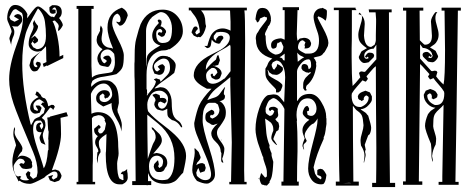

<svg xmlns="http://www.w3.org/2000/svg" viewBox="-20 -746 1908 777"><path d="M85 -62 78 -63Q73 -63 69.5 -65.5Q66 -68 63 -73Q60 -78 58 -80Q58 -81 65 -86L76 -83L81 -91L75 -100Q68 -104 60 -104Q54 -104 44.5 -91.5Q35 -79 35 -72Q35 -58 40 -45Q45 -32 54 -32Q56 -32 60 -34L66 -31L61 -25Q65 -16 85 -16Q90 -16 98 -18L90 -25L84 -42L93 -53H95L103 -48L101 -35L114 -22L128 -30Q128 -31 130 -38.5Q132 -46 132 -50Q132 -88 114 -131Q48 -286 35 -326Q17 -380 17 -425Q17 -480 45 -558Q73 -630 73 -674Q73 -684 69 -693L45 -709Q37 -709 32.5 -703.5Q28 -698 24 -689Q20 -680 18 -677L23 -666L39 -658Q55 -665 57 -669L52 -670L37 -679L40 -685L50 -689Q70 -689 70 -665Q70 -654 52 -639H40Q35 -639 29 -641Q38 -628 38 -617Q38 -607 35 -601Q27 -584 25 -565L26 -564Q26 -562 26 -561Q18 -587 18 -589Q18 -594 21 -601L27 -617Q27 -626 18 -644.5Q9 -663 9 -671Q9 -693 17.5 -709.5Q26 -726 41 -726Q58 -726 71.5 -714.5Q85 -703 91 -688L90 -682V-672Q91 -673 101.5 -688Q112 -703 120 -711.5Q128 -720 134 -720Q144 -720 167 -697Q186 -674 191 -679L199 -676L210 -694Q210 -706 204 -715L199 -716L190 -708Q199 -708 205 -706V-693L195 -690Q180 -690 180 -707V-717L191 -725H200Q230 -725 230 -697Q230 -682 219 -673Q233 -655 234 -646V-643Q226 -627 216 -620L215 -626L218 -641L215 -649L202 -663L193 -661V-660Q203 -643 212 -600Q221 -557 221 -517L236 -524V-511L171 -479L170 -481L157 -475L153 -488L168 -495Q167 -506 167 -527Q167 -548 166 -559Q162 -553 138.5 -531.5Q115 -510 115 -495Q115 -474 128 -474L132 -478L124 -487L129 -496H133L143 -493L145 -486Q145 -477 131 -460Q125 -457 118 -457Q111 -457 105.5 -465.5Q100 -474 99 -482L106 -506Q112 -514 126.5 -524Q141 -534 147 -540L134 -537Q119 -537 107.5 -545.5Q96 -554 96 -568Q96 -588 104 -606L111 -621Q115 -630 116 -638L113 -652L119 -665Q122 -654 134 -641Q134 -632 129 -623Q124 -614 116 -604Q108 -594 105 -590L121 -601L134 -587V-583L132 -577L120 -569L112 -577L118 -585H116L106 -569L114 -555L129 -547Q166 -548 166 -601Q166 -629 162 -657Q158 -688 135 -711H133Q90 -636 83 -606Q70 -558 70 -489Q70 -383 104 -243L106 -240L113 -252Q113 -253 118 -261Q122 -267 139 -273Q150 -285 157 -288L162 -307L149 -322L147 -321L146 -323L152 -331H160L141 -344Q132 -344 123.5 -336Q115 -328 115 -320Q115 -312 118 -303L131 -297L134 -301L125 -316V-319H139L147 -312L148 -308L141 -290Q129 -286 123 -286Q115 -286 108.5 -293Q102 -300 102 -308Q102 -337 136 -353L123 -363L128 -376L135 -373L137 -370L145 -362Q148 -350 162 -348Q172 -337 175 -317L176 -316L189 -322L197 -321L202 -314L195 -301L191 -307L183 -311Q165 -286 149 -269L160 -260Q164 -251 164 -239Q164 -232 158.5 -219Q153 -206 153 -199Q153 -187 164 -160Q149 -166 147 -168Q146 -170 144 -174Q142 -178 141 -182Q140 -186 140 -189Q140 -193 144 -200.5Q148 -208 148 -209V-211H143Q126 -211 126 -229Q126 -247 142 -250L148 -248L140 -237L148 -222Q155 -232 155 -237Q155 -247 145 -258H133Q114 -258 114 -221Q114 -197 131 -146Q133 -141 143 -111Q153 -81 157 -65Q170 -83 174 -137L176 -139V-181L175 -182L177 -213Q174 -219 173.5 -241.5Q173 -264 171 -270L182 -272V-274L249 -292L255 -276L225 -269Q227 -229 227 -203Q227 -156 190 -57L204 -60L218 -55Q225 -48 229 -36Q229 -26 219 -15L201 -9L182 -16L175 -32L195 -38L189 -26L196 -19L211 -28L213 -37Q213 -52 199 -52Q194 -52 184 -46Q174 -40 166 -34L159 -27Q113 -2 102 -2H101Q75 -2 59 -15L55 -12Q52 -20 44.5 -34Q37 -48 33.5 -60Q30 -72 30 -90Q30 -119 45 -158Q44 -164 39 -179Q34 -194 34 -202Q34 -213 35 -217L37 -229L39 -231L41 -223Q39 -215 39 -210Q39 -198 53 -179Q70 -156 71 -146L69 -134Q58 -124 51 -107V-106Q58 -116 69 -116Q86 -116 103 -103L110 -89L109 -85L111 -73L107 -65Q92 -62 85 -62Z M374 -129 378 -133Q378 -141 371.5 -151Q365 -161 365 -171Q365 -184 376 -195Q361 -205 361 -218V-225L380 -241L388 -232L383 -225L379 -226L377 -214L383 -206H386Q390 -206 392.5 -207.5Q395 -209 396.5 -211Q398 -213 400.5 -216.5Q403 -220 404 -221L409 -246L403 -260L405 -263Q397 -280 378 -280Q376 -280 359 -275L352 -268Q352 -227 354 -187Q356 -147 356 -120Q356 -90 355 -77V-10H365V0H290V-10H297V-710H290V-722H359V-710H350V-479Q350 -471 351 -455.5Q352 -440 352 -432Q364 -444 394.5 -447.5Q425 -451 434 -455Q445 -472 445 -493Q445 -514 442 -528Q428 -546 416 -546Q404 -546 395.5 -538Q387 -530 387 -517Q387 -509 392.5 -499.5Q398 -490 404 -490L412 -498Q412 -501 409.5 -503Q407 -505 403 -507Q399 -509 397 -511Q401 -521 417 -521Q422 -521 426.5 -514.5Q431 -508 431 -502Q431 -498 429 -490L421 -477L414 -475Q412 -476 406 -477Q400 -478 396.5 -478.5Q393 -479 389 -480.5Q385 -482 382.5 -485Q380 -488 379 -492L376 -497L374 -508Q374 -528 395 -547Q371 -562 371 -585L373 -598Q375 -602 377 -606Q379 -610 381.5 -614.5Q384 -619 385 -622Q383 -630 388 -643L394 -632Q395 -629 395 -623Q395 -618 393 -607Q391 -596 391 -589Q391 -573 402 -562.5Q413 -552 430 -552L436 -549L437 -551Q415 -601 415 -635Q415 -695 473 -715Q495 -703 497 -683Q496 -680 492.5 -671Q489 -662 486 -657Q483 -652 477.5 -647Q472 -642 464 -642L451 -656L452 -659Q458 -656 460 -656Q468 -656 468 -667Q468 -684 455 -691Q434 -684 434 -650Q434 -634 457 -588Q481 -542 481 -522Q481 -489 476 -475Q471 -461 451 -446Q443 -443 401 -436Q371 -433 354 -419L349 -406V-396L350 -395Q374 -421 403 -421Q409 -421 414 -420.5Q419 -420 422 -419Q425 -418 428.5 -416Q432 -414 433.5 -413Q435 -412 438.5 -408.5Q442 -405 443 -404Q461 -387 461 -329L455 -302L457 -290L458 -289Q473 -255 473 -241Q473 -228 471 -214Q470 -234 451 -265.5Q432 -297 432 -316Q431 -322 432 -329L398 -315Q395 -317 386 -322.5Q377 -328 373 -333.5Q369 -339 369 -349Q369 -362 379 -371.5Q389 -381 402 -381Q425 -381 425 -362L416 -350L413 -351L407 -347Q400 -350 403 -361L396 -368L385 -360L383 -356V-352Q382 -343 387.5 -338Q393 -333 403 -333Q414 -333 424 -343Q434 -353 434 -363Q434 -381 424 -394.5Q414 -408 400 -408Q383 -408 368.5 -395Q354 -382 348 -366V-356L350 -286H351Q363 -292 377 -292Q451 -292 458 -172Q458 -163 458.5 -152.5Q459 -142 459.5 -136Q460 -130 460 -125Q460 -117 457 -104Q454 -91 454 -84Q454 -37 464 -23L476 -17L480 -18Q479 -23 479 -35Q479 -44 468 -41L474 -51Q485 -52 492 -60Q494 -61 495 -59.5Q496 -58 494 -56Q497 -46 497 -28Q497 -10 475 0H463Q408 0 408 -121Q408 -130 409 -134Q409 -145 410 -169.5Q411 -194 411 -203H410Q409 -202 403 -198Q397 -194 394.5 -192Q392 -190 388 -186Q384 -182 382 -178Q380 -174 380 -169Q380 -150 386 -142L387 -132Q387 -128 384 -125.5Q381 -123 381 -120Q376 -112 376 -99Q376 -89 377 -84Q372 -95 372 -104Q372 -107 373 -114.5Q374 -122 374 -129Z M583 -73Q583 -17 636 -17Q647 -17 658 -20Q686 -39 686 -106Q686 -192 620 -246L576 -282Q576 -225 578 -103Q581 -111 589.5 -137.5Q598 -164 605 -174Q610 -184 610 -190Q610 -209 599 -220Q594 -222 594 -231H595L602 -227L603 -225L625 -204Q635 -192 635 -178Q635 -169 628.5 -159Q622 -149 612 -138Q602 -127 600 -124L614 -127Q657 -121 657 -86Q657 -82 654 -73Q650 -69 648 -65.5Q646 -62 645 -59.5Q644 -57 641 -54.5Q638 -52 631 -50H620Q607 -50 602 -71L604 -82L618 -97L620 -96L623 -81L620 -73L625 -66L636 -74Q640 -85 640 -92Q640 -102 632.5 -109Q625 -116 615 -116Q600 -116 591.5 -104Q583 -92 583 -73ZM638 -572Q661 -572 668.5 -586Q676 -600 676 -630Q676 -656 663 -676.5Q650 -697 630 -697Q623 -697 594 -676L593 -673Q587 -670 579 -653.5Q571 -637 571 -621V-475Q573 -483 573 -497Q573 -511 576 -519Q582 -536 629 -562Q596 -571 596 -602Q596 -626 623 -653Q623 -654 621 -656.5Q619 -659 618.5 -660.5Q618 -662 619 -665Q625 -670 633 -662L634 -655L632 -645L629 -640Q644 -636 652 -621V-618Q652 -612 649 -611Q647 -597 633 -597L619 -606Q618 -616 627 -616L633 -613L637 -619Q636 -626 628 -629Q612 -626 612 -610Q612 -572 638 -572ZM604 -326H605Q605 -334 609 -337V-341Q610 -348 598 -359V-363L611 -367L626 -361L628 -349L636 -350Q654 -350 654 -336L647 -327L630 -335L622 -332L619 -323Q621 -309 634 -306Q646 -306 653 -319Q660 -332 660 -347Q660 -359 649.5 -369Q639 -379 626 -379Q600 -379 588 -359Q576 -340 576 -323Q576 -306 579 -296Q590 -282 606 -268Q622 -254 643 -238Q664 -222 674 -213Q733 -163 733 -115Q733 -97 721 -47Q715 -42 706.5 -31.5Q698 -21 692.5 -16Q687 -11 675 -6.5Q663 -2 648 -2Q594 -2 580 -44L579 -45V-13H592V3H578V4Q577 3 569 3H515V-13H529L525 -421Q524 -432 524 -465V-488Q525 -489 525 -525Q525 -566 531 -588Q543 -634 549 -648Q576 -707 638 -707Q674 -707 697 -681.5Q720 -656 720 -619Q720 -580 667 -547H663Q655 -542 641 -542Q626 -542 610 -532Q573 -510 573 -443V-385L575 -383V-371Q577 -369 575 -365Q573 -361 575 -359Q579 -366 587.5 -375.5Q596 -385 602 -394Q608 -403 611 -415Q611 -419 603 -424V-425L612 -429L627 -424L630 -415L656 -441Q668 -453 668 -470Q668 -509 642 -509Q632 -509 617.5 -498.5Q603 -488 603 -479Q603 -472 607 -464.5Q611 -457 617 -457L628 -465L618 -476Q628 -486 639 -486L647 -477Q647 -443 623 -443Q622 -443 605 -448Q597 -466 597 -472Q597 -489 610 -504.5Q623 -520 638 -520Q648 -520 658 -518Q661 -515 666 -515Q668 -513 674 -508.5Q680 -504 682.5 -501Q685 -498 688 -493Q691 -488 691 -482Q691 -474 688.5 -464Q686 -454 685 -451Q674 -441 646 -422Q618 -403 606 -389L607 -388L628 -393H630Q651 -393 663 -374.5Q675 -356 675 -330Q675 -299 680.5 -282.5Q686 -266 703 -256Q711 -251 717 -235V-231H713Q698 -256 676 -260Q663 -269 660 -274.5Q657 -280 657 -293V-306Q656 -305 651.5 -303Q647 -301 643.5 -299.5Q640 -298 637 -298Q634 -298 617 -303Q605 -312 604 -326Z M874 -179V-180H878V-179ZM860 -452Q859 -460 853.5 -466Q848 -472 840 -471H837Q814 -457 814 -441Q814 -407 842 -407Q860 -407 886 -427L889 -428Q893 -433 901 -442.5Q909 -452 913 -458V-557L911 -565Q900 -556 881 -546Q813 -511 813 -469V-464Q831 -487 854 -505L859 -521L864 -523L870 -502L863 -483L846 -479Q877 -469 877 -448Q876 -446 874 -440Q872 -434 870.5 -431.5Q869 -429 865 -426.5Q861 -424 856 -424H851L837 -431L832 -443L837 -448L842 -447L841 -441L847 -437ZM845 -480H842V-479H845ZM810 -17Q834 -17 834 -39Q835 -46 830 -66Q821 -97 813 -114L782 -187Q766 -223 766 -245Q766 -250 767 -253Q776 -297 786 -320Q798 -347 836 -387H817L801 -396Q764 -418 764 -441Q764 -490 837 -526L872 -544Q910 -567 910 -594Q910 -617 872 -617L856 -615L845 -601V-590L852 -582H855V-589L865 -600Q884 -606 884 -591Q872 -576 871 -571L865 -569Q845 -572 837 -586Q836 -583 835 -574Q834 -565 832.5 -560.5Q831 -556 826 -553L818 -551L807 -560H819Q829 -598 837 -608Q854 -631 882 -631Q895 -631 913 -622V-658L911 -703L907 -704H795L794 -703Q811 -686 811 -657Q811 -649 814 -640Q807 -607 790 -595L784 -597L779 -595L764 -602L755 -615Q761 -635 767 -638Q779 -642 781 -628Q782 -626 781.5 -626Q781 -626 779 -628L770 -615L774 -607H776Q777 -606 779 -608L789 -615Q785 -663 763 -688Q755 -698 752 -704H744V-715H979V-704H969Q972 -684 972 -576L968 -56Q969 -33 969 -10H978V0H908V-10H915L917 -117Q918 -140 918 -170Q918 -189 915 -285Q912 -381 912 -402V-434Q907 -429 852 -385Q831 -367 819 -341Q826 -344 835 -347Q844 -350 849 -351.5Q854 -353 860 -357Q866 -361 870 -367Q871 -369 877.5 -377.5Q884 -386 889 -393L891 -392Q886 -379 886 -370V-365L891 -358L890 -355Q891 -347 883.5 -342Q876 -337 868 -337Q879 -332 886.5 -319.5Q894 -307 894 -292Q894 -283 892.5 -275.5Q891 -268 886.5 -260.5Q882 -253 879.5 -249Q877 -245 871 -236.5Q865 -228 863 -226Q858 -218 858 -208Q858 -193 873 -174Q888 -154 888 -144Q888 -126 879 -103L884 -88H882Q875 -88 875 -100Q875 -106 875.5 -114Q876 -122 876 -126L873 -133Q873 -154 853 -172Q835 -188 835 -206Q835 -223 861 -246L843 -240L835 -242Q832 -245 827 -247.5Q822 -250 819 -252Q816 -254 813.5 -258.5Q811 -263 811 -270Q811 -286 817 -290Q824 -296 836 -302Q847 -298 847 -292V-285L838 -279L834 -282L830 -276L831 -271L839 -266Q868 -277 868 -302Q868 -305 862 -323L851 -330H832H829Q819 -330 811.5 -317Q804 -304 803 -296Q800 -281 800 -258Q800 -228 827 -146Q850 -74 850 -40Q850 -16 824 -4Q823 -3 815 -3Q801 -3 777 -14Q758 -36 758 -58Q758 -73 763 -94.5Q768 -116 768 -127Q768 -137 767 -142L768 -147L784 -131L792 -110Q792 -102 778 -88L774 -77Q785 -86 799 -86L808 -82Q812 -69 812.5 -67Q813 -65 808 -53L790 -47L783 -66L780 -62L774 -47L777 -34Q794 -17 810 -17Z M1025 -22V-24H1027V-22ZM1211 -514 1194 -522Q1186 -528 1183 -533V-530L1185 -496Q1200 -509 1211 -514ZM1111 -514 1118 -512Q1125 -509 1125 -503L1132 -501V-529Q1116 -516 1111 -514ZM1227 -64Q1227 -97 1246 -167.5Q1265 -238 1265 -258V-267Q1260 -256 1249 -246Q1234 -242 1217 -213Q1213 -206 1213 -198Q1213 -191 1221 -177Q1221 -172 1211 -164Q1205 -158 1211 -142L1209 -141L1204 -155Q1204 -165 1213 -186L1207 -202Q1204 -210 1204 -219Q1204 -242 1232 -261L1225 -265L1222 -266Q1205 -280 1205 -288Q1205 -297 1210.5 -307Q1216 -317 1223 -317L1226 -316L1231 -307L1230 -298L1222 -295L1225 -281Q1226 -281 1229 -279.5Q1232 -278 1234.5 -277.5Q1237 -277 1240 -277Q1252 -277 1259 -293L1261 -305Q1261 -323 1251.5 -335.5Q1242 -348 1226 -348Q1203 -348 1191.5 -328.5Q1180 -309 1180 -281Q1180 -273 1182 -259L1181 -256Q1184 -213 1184 -167V-134Q1182 -72 1182 -11H1189V5H1119V-11H1127L1131 -305Q1122 -327 1099 -344Q1091 -349 1087 -349Q1082 -349 1069 -339Q1062 -330 1055 -309V-293L1058 -286L1071 -277Q1085 -277 1090 -296L1083 -302L1077 -301Q1077 -297 1072 -297L1068 -303Q1068 -314 1087 -314Q1096 -314 1105 -305Q1103 -303 1104.5 -293Q1106 -283 1106 -281Q1106 -272 1094 -264Q1099 -255 1106 -251Q1108 -248 1110 -235L1107 -220L1097 -213V-211Q1086 -187 1086 -183Q1089 -180 1101 -160L1099 -159Q1078 -176 1078 -188Q1078 -199 1086 -217V-224Q1086 -233 1082.5 -240Q1079 -247 1076 -250Q1073 -253 1064 -259Q1055 -265 1053 -266V-263Q1054 -256 1055.5 -236Q1057 -216 1058 -206.5Q1059 -197 1062.5 -183Q1066 -169 1071 -158L1070 -150L1074 -138Q1075 -134 1079 -126V-121Q1078 -116 1086 -91Q1086 -88 1085 -73.5Q1084 -59 1083.5 -55Q1083 -51 1081.5 -41Q1080 -31 1077.5 -24.5Q1075 -18 1071 -12V-7L1060 5L1054 4H1051Q1045 1 1038 1L1040 0Q1035 -1 1030 -23L1037 -46L1053 -27L1060 -32V-50Q1060 -62 1052.5 -81.5Q1045 -101 1045 -111L1043 -113Q1042 -117 1034.5 -137.5Q1027 -158 1024 -167.5Q1021 -177 1017.5 -193.5Q1014 -210 1014 -223Q1014 -263 1029 -307Q1044 -351 1064 -361L1086 -364Q1099 -364 1106 -359Q1113 -354 1119.5 -345Q1126 -336 1130 -332L1134 -433Q1134 -472 1116 -493Q1108 -501 1098 -501L1084 -494L1079 -484Q1079 -479 1085 -467L1090 -464L1100 -478L1102 -487Q1110 -484 1124 -473L1125 -466Q1125 -459 1115.5 -451Q1106 -443 1098 -443L1082 -445L1070 -453L1064 -464L1063 -461Q1065 -457 1067 -442Q1075 -434 1094.5 -424Q1114 -414 1122 -404L1123 -399L1122 -394L1116 -379L1107 -372H1097V-384Q1093 -390 1080.5 -402Q1068 -414 1061 -425Q1054 -436 1054 -450V-455V-468Q1061 -479 1061 -480L1065 -490Q1070 -501 1082 -509Q1016 -528 1016 -584Q1015 -587 1015 -592Q1016 -608 1024 -616Q1029 -627 1043 -644.5Q1057 -662 1060 -667V-670Q1062 -676 1058 -676Q1056 -678 1056 -676L1050 -679L1032 -671Q1031 -663 1024 -656H1020Q1018 -664 1014 -667V-670Q1018 -704 1028 -710Q1033 -714 1042 -714Q1061 -714 1070 -696Q1078 -678 1076 -666L1077 -665Q1074 -646 1064 -638V-635L1057 -621Q1053 -614 1052 -607L1055 -600Q1055 -566 1062.5 -550Q1070 -534 1094 -525Q1125 -526 1127 -557L1118 -577H1114L1107 -572L1105 -574Q1100 -569 1100 -559L1097 -553Q1090 -549 1086 -549Q1077 -549 1077 -564Q1077 -588 1117 -591Q1125 -589 1130 -586H1132V-705H1124V-717H1190V-705H1184L1181 -609Q1181 -594 1184 -581L1193 -590L1210 -593Q1226 -593 1235 -582Q1235 -579 1239 -572Q1239 -550 1217 -550H1212Q1216 -559 1212 -563L1216 -575L1206 -583Q1197 -583 1191.5 -574Q1186 -565 1186 -554Q1186 -548 1191 -543.5Q1196 -539 1206 -534L1216 -529H1231Q1271 -529 1271 -581Q1271 -601 1264 -619Q1249 -661 1249 -677Q1249 -692 1258.5 -702.5Q1268 -713 1283 -713Q1284 -715 1286 -714Q1288 -713 1292.5 -710.5Q1297 -708 1298 -708Q1303 -706 1303 -699Q1303 -670 1297 -662Q1288 -673 1268 -680L1265 -675Q1266 -671 1287.5 -631.5Q1309 -592 1309 -572Q1309 -570 1307 -560Q1305 -557 1299.5 -545.5Q1294 -534 1289 -531Q1285 -524 1279 -521Q1273 -518 1263.5 -516.5Q1254 -515 1249 -512L1255 -505L1260 -493L1259 -488Q1260 -483 1260 -479Q1253 -426 1221 -400Q1218 -395 1218 -387L1221 -383L1219 -379L1213 -380L1207 -389V-405V-406Q1207 -413 1210.5 -420.5Q1214 -428 1217.5 -432Q1221 -436 1228.5 -443Q1236 -450 1238 -451V-453L1235 -454L1227 -451L1224 -453H1219L1205 -461L1200 -469V-473Q1200 -487 1212 -487Q1216 -487 1222 -484L1226 -479L1229 -466Q1238 -469 1239 -478V-483Q1239 -506 1228 -506Q1212 -506 1197 -487.5Q1182 -469 1182 -457V-338L1185 -339Q1198 -366 1234 -366Q1262 -366 1282 -330Q1300 -300 1300 -274V-268L1301 -267V-252Q1302 -246 1300 -236Q1298 -226 1298 -221L1295 -204Q1292 -193 1290 -191V-184Q1260 -119 1249 -69L1255 -43L1264 -29L1278 -20L1281 -25Q1281 -30 1278.5 -32Q1276 -34 1271 -35.5Q1266 -37 1264 -39V-57Q1266 -61 1276 -63L1285 -61Q1294 -54 1301 -38Q1298 -8 1288 -1L1280 0Q1255 0 1241 -18.5Q1227 -37 1227 -64Z M1459 -119H1458V-118H1459ZM1434 -695 1431 -688Q1438 -688 1443 -683Q1442 -690 1434 -695ZM1401 -5Q1398 -6 1392 -6Q1389 -6 1381.5 -5.5Q1374 -5 1370 -5ZM1458 -131H1457V-129H1458ZM1458 -131 1460 -118Q1459 -114 1457 -103.5Q1455 -93 1453 -87L1452 -90Q1455 -106 1455 -117Q1455 -135 1441 -157Q1439 -171 1439 -179Q1439 -188 1445 -208Q1451 -228 1451 -238V-240Q1449 -268 1444.5 -278Q1440 -288 1427 -297Q1420 -301 1409 -317L1408 -316Q1408 -205 1410 -11H1432V5H1339V-11H1354Q1351 -95 1351 -268V-705H1331V-715H1419V-710Q1424 -705 1422 -705H1404V-644Q1404 -573 1403 -550V-515Q1403 -442 1407 -398Q1416 -406 1438 -433L1433 -450Q1436 -457 1444 -457L1454 -455L1458 -456L1503 -506V-565L1492 -549Q1478 -549 1466 -541Q1454 -533 1454 -521Q1454 -508 1464 -508Q1466 -508 1472 -511L1468 -517L1462 -512L1457 -517Q1458 -518 1459.5 -520.5Q1461 -523 1462.5 -525Q1464 -527 1466 -529Q1468 -531 1470 -532Q1472 -533 1475 -533Q1494 -533 1494 -520L1492 -514L1472 -494Q1460 -491 1454 -491Q1447 -491 1439.5 -499.5Q1432 -508 1432 -516L1442 -537Q1445 -540 1453 -544Q1461 -548 1465 -551Q1447 -563 1438.5 -574Q1430 -585 1430 -605Q1430 -618 1437.5 -641Q1445 -664 1445 -673Q1445 -680 1444 -683Q1456 -671 1456 -649L1453 -602Q1456 -556 1482 -556L1496 -565Q1501 -577 1501 -583V-604L1502 -656V-668Q1502 -670 1500 -696H1474L1472 -708H1565V-696H1554Q1554 -305 1558 -6H1579V11H1486V-6H1502Q1503 -51 1503 -148Q1503 -170 1502.5 -212.5Q1502 -255 1501.5 -333.5Q1501 -412 1501 -478Q1492 -472 1479.5 -456.5Q1467 -441 1463 -437L1469 -427L1461 -416H1458L1447 -421Q1442 -415 1426 -397Q1410 -379 1404 -368L1403 -360Q1403 -313 1436 -313H1441Q1472 -326 1472 -352Q1471 -356 1463 -360Q1458 -359 1454.5 -354Q1451 -349 1452 -344V-342L1443 -337L1439 -341H1436L1430 -346L1428 -356Q1429 -359 1430.5 -362Q1432 -365 1434.5 -367Q1437 -369 1438 -370Q1439 -371 1442.5 -372.5Q1446 -374 1447 -374.5Q1448 -375 1452.5 -376.5Q1457 -378 1459 -379L1477 -372L1485 -356V-343Q1485 -335 1472 -321Q1458 -305 1439 -304Q1442 -301 1448 -297.5Q1454 -294 1458.5 -290.5Q1463 -287 1466 -282L1470 -278Q1482 -240 1482 -229Q1482 -215 1476 -203L1470 -198Q1467 -191 1462.5 -178Q1458 -165 1456 -160L1460 -140V-137H1457Z M1731 -525 1729 -523Q1729 -535 1716.5 -543.5Q1704 -552 1691 -552L1680 -567V-509L1725 -459L1729 -458L1739 -460L1746 -459L1750 -454L1745 -437Q1758 -419 1775 -404Q1781 -431 1781 -544L1779 -703H1767V-715H1845V-703H1833Q1827 -228 1823 -10H1836V2H1755V-10H1770V-33L1775 -320L1774 -321Q1769 -314 1758 -304.5Q1747 -295 1741 -286Q1735 -277 1734 -262Q1733 -250 1733 -235Q1733 -229 1739 -210.5Q1745 -192 1745 -185Q1745 -175 1743 -161Q1731 -139 1729 -117Q1728 -116 1729 -112Q1730 -108 1731 -102Q1732 -96 1732 -95Q1732 -93 1731 -91Q1726 -104 1726 -118V-142L1724 -164Q1700 -220 1700 -236Q1700 -256 1712 -284Q1713 -285 1718 -291.5Q1723 -298 1727 -300Q1737 -306 1742 -310Q1724 -311 1709.5 -326.5Q1695 -342 1695 -361V-363L1703 -379L1721 -386Q1723 -385 1728 -383.5Q1733 -382 1734.5 -381Q1736 -380 1739 -378.5Q1742 -377 1743.5 -375Q1745 -373 1747 -370Q1749 -367 1751 -363L1749 -353L1743 -348H1740L1736 -344L1727 -348Q1729 -355 1726.5 -361.5Q1724 -368 1718 -368Q1710 -364 1709 -360Q1709 -334 1740 -321H1745Q1778 -321 1778 -368L1777 -375Q1771 -386 1755 -404Q1739 -422 1734 -430L1723 -425H1720L1712 -436L1718 -446Q1714 -450 1700.5 -465.5Q1687 -481 1680 -487L1675 -12H1689V2H1611V-12H1622L1624 -703H1611V-715H1693V-703H1678L1679 -583L1688 -574Q1697 -565 1699 -565Q1728 -565 1728 -601Q1728 -606 1727 -616.5Q1726 -627 1726 -632Q1724 -654 1724 -659Q1724 -674 1742 -697V-696L1745 -697H1750Q1742 -689 1742 -673Q1742 -661 1748.5 -640Q1755 -619 1755 -606Q1755 -592 1749.5 -581.5Q1744 -571 1738.5 -567Q1733 -563 1720 -554Q1724 -552 1732 -547Q1740 -542 1743 -540L1753 -519Q1753 -512 1745 -503Q1737 -494 1730 -494Q1724 -494 1712 -497Q1710 -499 1706 -503Q1702 -507 1698.5 -510Q1695 -513 1692 -517L1690 -523Q1690 -536 1708 -536Q1715 -536 1728 -520L1723 -515L1717 -520L1713 -514Q1719 -511 1721 -511Q1731 -511 1731 -525Z"/></svg>

Font: Bukvitsa
Style: Regular
Weight: 500
Foundry: Ponomar Technologies, Inc.
Version: Version 1.1